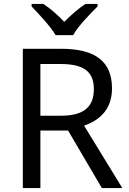

<svg xmlns="http://www.w3.org/2000/svg" viewBox="-20 -964 662 984"><path d="M265 -784H355C379 -829 442 -893 480 -931V-944H418C383 -921 345 -888 309 -852C276 -888 237 -921 202 -944H142V-931C178 -893 239 -829 265 -784ZM294 -714H97V0H187V-295H329L502 0H607L411 -320C483 -345 554 -397 554 -511C554 -647 471 -714 294 -714ZM289 -636C406 -636 461 -600 461 -507C461 -417 410 -371 294 -371H187V-636Z"/></svg>

Font: Noto Sans Brahmi
Style: Regular
Weight: 400
Designer: Monotype Design Team
Foundry: Monotype Imaging Inc.
Version: Version 2.004